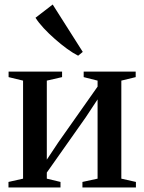

<svg xmlns="http://www.w3.org/2000/svg" viewBox="-20 -829 638 849"><path d="M17.5 0V-24.5L82 -39V-472.5L18 -488V-512.5H254.5V-488L187 -472.5V-123L238.5 -200.5L411.5 -446V-472.5L350 -488V-512.5H580V-488L516.5 -472.5V-39L581 -24.5V0H344.5V-24.5L411.5 -39V-389.5L359 -310L187 -66V-39L247.5 -24.5V0ZM325 -583Q303 -594 276.2 -613.5Q249.5 -633 222.8 -656.5Q196 -680 173.2 -704.5Q150.5 -729 137 -750.5L213 -809L346 -599.5L326 -583Z"/></svg>

Font: Merriweather 120pt Medium
Style: Regular
Weight: 500
Version: Version 2.100